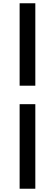

<svg xmlns="http://www.w3.org/2000/svg" viewBox="-20 -871 336 1174"><path d="M100 -347H196V-851H100ZM100 283H196V-234H100Z"/></svg>

Font: Noto Sans Mono CJK JP Bold
Style: Regular
Weight: 700
Designer: Ryoko NISHIZUKA (kana & ideographs); Paul D. Hunt (Latin, Greek & Cyrillic); Wenlong ZHANG (bopomofo); Sandoll Communica
Foundry: Adobe Systems Incorporated
Version: Version 1.004;PS 1.004;hotconv 1.0.82;makeotf.lib2.5.63406